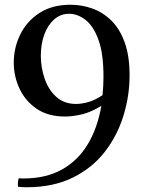

<svg xmlns="http://www.w3.org/2000/svg" viewBox="-20 -650 610 809"><path d="M407 -204Q363 -177 324.5 -168Q286 -159 254 -159Q182 -159 134 -192Q86 -225 62 -277Q38 -329 38 -386Q38 -449 65.5 -505Q93 -561 146.5 -595.5Q200 -630 277 -630Q325 -630 369.5 -614Q414 -598 449.5 -563Q485 -528 505.5 -471Q526 -414 526 -332Q526 -247 500.5 -163.5Q475 -80 422.5 -11.5Q370 57 287.5 98Q205 139 91 139Q88 139 77 138.5Q66 138 56 137Q55 128 55.5 119.5Q56 111 59 101Q68 102 72.5 102Q77 102 78 102Q174 102 241.5 64Q309 26 350 -42.5Q391 -111 407 -204ZM416 -327Q416 -424 395 -482Q374 -540 340.5 -566Q307 -592 271 -592Q235 -592 208 -568Q181 -544 166.5 -504Q152 -464 152 -415Q152 -366 168 -319Q184 -272 217 -242Q250 -212 301 -212Q322 -212 350.5 -219.5Q379 -227 412 -249Q416 -287 416 -327Z"/></svg>

Font: Tiro Devanagari Marathi
Style: Regular
Weight: 400
Designer: Devanagari: John Hudson & Fiona Ross. Latin: John Hudson.
Foundry: Tiro Typeworks Ltd.
Version: Version 1.52